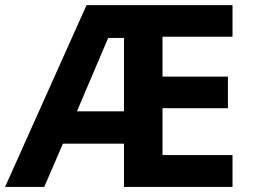

<svg xmlns="http://www.w3.org/2000/svg" viewBox="-20 -734 992 754"><path d="M893.1 0H466.8V-169.9H227.1L153.8 0H0L319.8 -713.9H893.1V-589.8H618.2V-433.1H875V-309.1H618.2V-125H893.1ZM282.2 -296.9H466.8V-585H404.8Z"/></svg>

Font: Droid Sans Thai
Style: Bold
Weight: 700
Designer: Steve Matteson
Foundry: Ascender Corporation
Version: Version 1.00